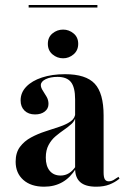

<svg xmlns="http://www.w3.org/2000/svg" viewBox="-20 -718 503 750"><path d="M226.6 -490.3Q203.2 -490.3 185.1 -505.6Q166.9 -521 166.9 -546.8Q166.9 -572.6 185.1 -587.5Q203.2 -602.4 226.6 -602.4Q249.2 -602.4 267.3 -587.5Q285.5 -572.6 285.5 -546.8Q285.5 -521 267.3 -505.6Q249.2 -490.3 226.6 -490.3ZM273.4 -208.1V-329.8Q273.4 -376.6 257.3 -397.2Q241.1 -417.7 204.8 -417.7Q176.6 -417.7 158.1 -408.5Q139.5 -399.2 139.5 -385.5Q139.5 -375.8 147.2 -364.1Q154.8 -352.4 162.1 -339.9Q169.4 -327.4 169.4 -312.1Q169.4 -293.5 154.8 -282.3Q140.3 -271 116.9 -271Q91.1 -271 75.8 -285.9Q60.5 -300.8 60.5 -325.8Q60.5 -356.5 82.7 -379.4Q104.8 -402.4 144 -415.3Q183.1 -428.2 233.9 -428.2Q315.3 -428.2 350 -391.1Q384.7 -354 384.7 -266.9V-208.1ZM152.4 11.3Q100.8 11.3 71 -15.3Q41.1 -41.9 41.1 -86.3Q41.1 -121.8 58.1 -144.4Q75 -166.9 101.2 -181Q127.4 -195.2 157.3 -204.8Q187.1 -214.5 213.7 -223.4Q240.3 -232.3 257.3 -244.8Q274.2 -257.3 274.2 -277.4L275 -260.5Q271.8 -245.2 258.9 -233.5Q246 -221.8 229.4 -210.5Q212.9 -199.2 196.8 -185.5Q180.6 -171.8 169.8 -151.6Q158.9 -131.5 158.9 -102.4Q158.9 -69.4 174.2 -50.8Q189.5 -32.3 216.9 -32.3Q234.7 -32.3 249.6 -41.5Q264.5 -50.8 276.6 -69.4V-59.7Q254.8 -24.2 223.8 -6.5Q192.7 11.3 152.4 11.3ZM384.7 -44.4Q384.7 -25.8 389.5 -17.7Q394.4 -9.7 404.8 -9.7Q414.5 -9.7 424.2 -15.3Q433.9 -21 442.7 -27.4L446.8 -20.2Q429 -5.6 407.3 2.8Q385.5 11.3 355.6 11.3Q313.7 11.3 293.5 -6.5Q273.4 -24.2 273.4 -59.7V-208.1H384.7ZM91.9 -688.7V-698.4H360.5V-688.7Z"/></svg>

Font: Playfair 144pt SemiCondensed
Style: Bold
Weight: 700
Width: 4
Designer: Claus Eggers Sørensen
Foundry: Claus Eggers Sørensen
Version: Version 2.203